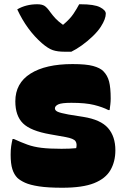

<svg xmlns="http://www.w3.org/2000/svg" viewBox="-20 -865 590 902"><path d="M315 -622H284Q250 -622 228 -629.5Q206 -637 177 -662Q106 -724 61 -821Q102 -845 155 -845Q177 -845 189 -837.5Q201 -830 217 -807Q228 -792 240.5 -778.5Q253 -765 275 -749H277Q309 -776 325 -800Q341 -824 352 -845H358Q423 -845 450 -831Q477 -817 477 -801Q477 -776 454 -740Q440 -718 415.5 -694.5Q391 -671 364.5 -652Q338 -633 315 -622ZM269 -166Q310 -166 338 -169Q343 -190 334.5 -202Q326 -214 289 -221L216 -234Q124 -250 88 -285.5Q52 -321 52 -389Q52 -474 123 -519Q194 -564 321 -564Q385 -564 417.5 -555Q450 -546 465 -531Q485 -511 492.5 -482Q500 -453 500 -402Q500 -389 498.5 -375.5Q497 -362 495 -348H489Q462 -362 422 -372Q382 -382 315 -382Q269 -382 253.5 -374.5Q238 -367 238 -356Q238 -346 251 -340Q264 -334 302 -327L371 -316Q453 -303 487.5 -263.5Q522 -224 522 -159Q522 -106 499 -66Q476 -26 422 -4.5Q368 17 273 17Q205 17 163 10.5Q121 4 98 -6.5Q75 -17 62 -29Q46 -45 38 -70.5Q30 -96 30 -138Q30 -161 32.5 -178Q35 -195 39 -212H45Q80 -196 109 -185.5Q138 -175 175 -170.5Q212 -166 269 -166Z"/></svg>

Font: Recursive Sn Csl St Blk
Style: Regular
Weight: 900
Version: Version 1.079;hotconv 1.0.112;makeotfexe 2.5.65598; ttfautoh